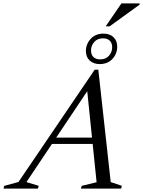

<svg xmlns="http://www.w3.org/2000/svg" viewBox="-92 -1102 836 1122"><path d="M185.5 -261 198 -298H519.5L507 -261ZM555 -38 620.5 -16 615.5 0H381L385.5 -16L472.5 -37L414.5 -601.5H439.5L62.5 -38L134.5 -16L129.5 0H-71.5L-67 -16L16 -38.5L461.5 -695H482.5ZM513 -905.5Q549 -905.5 571 -885Q593 -864.5 593 -829.5Q593 -788 565.2 -757.8Q537.5 -727.5 490 -727.5Q455 -727.5 432.5 -748Q410 -768.5 410 -803.5Q410 -844.5 438 -875Q466 -905.5 513 -905.5ZM493.5 -755Q526.5 -755 545 -776.5Q563.5 -798 563.5 -825.5Q563.5 -851 549.2 -864.5Q535 -878 510 -878Q477 -878 458.5 -856.5Q440 -835 440 -807.5Q440 -782 454.2 -768.5Q468.5 -755 493.5 -755ZM525.5 -948 617.5 -1082H724V-1075L548.5 -948Z"/></svg>

Font: Newsreader 36pt
Style: Italic
Weight: 400
Italic angle: -17°
Designer: Hugues Gentile
Foundry: Production Type
Version: Version 1.003